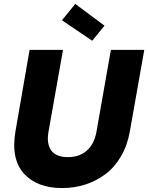

<svg xmlns="http://www.w3.org/2000/svg" viewBox="-20 -958 760 985"><path d="M59.1 -283.2 131.8 -702.1H303.2L229 -283.2Q217.8 -220.2 242.9 -186Q268.1 -151.9 328.1 -151.9Q388.7 -151.9 426.5 -186.3Q464.4 -220.7 475.1 -283.2L548.8 -702.1H720.2L646 -283.2Q633.3 -211.4 600.3 -155.3Q567.4 -99.1 520.5 -64.2Q473.6 -29.3 417.2 -11.2Q360.8 6.8 297.9 6.8Q236.3 6.8 187.3 -11.2Q138.2 -29.3 104.5 -65.4Q70.8 -101.6 58.8 -156Q46.9 -210.4 59.1 -283.2ZM297.9 -854 366.2 -938 516.1 -826.2 453.1 -749Z"/></svg>

Font: SVN-Poppins
Style: Bold Italic
Weight: 700
Italic angle: -10°
Designer: Ninad Kale (Devanagari), Jonny Pinhorn (Latin)
Foundry: Indian Type Foundry
Version: Version 3.002 2017